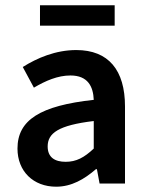

<svg xmlns="http://www.w3.org/2000/svg" viewBox="-20 -693 557 725"><path d="M192 12C250 12 298 -16 342 -54H346L356 0H452V-291C452 -428 390 -504 268 -504C190 -504 120 -474 66 -440L108 -362C152 -388 198 -408 246 -408C312 -408 332 -366 334 -316C132 -294 46 -240 46 -132C46 -46 106 12 192 12ZM228 -82C188 -82 160 -98 160 -140C160 -190 200 -220 334 -236V-132C298 -98 268 -82 228 -82ZM131 -596H413V-673H131Z"/></svg>

Font: Source Sans Pro Semibold
Style: Regular
Weight: 600
Designer: Paul D. Hunt
Foundry: Adobe Systems Incorporated
Version: Version 3.006;hotconv 1.0.111;makeotfexe 2.5.65597